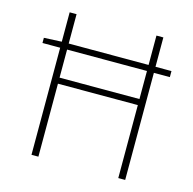

<svg xmlns="http://www.w3.org/2000/svg" viewBox="-99 -759 863 859"><g transform="rotate(15 333.0 -330.0)"><path d="M38 -496V-520L122 -524H628V-496ZM120 0V-660H152V-366H522V-660H554V0H522V-338H152V0Z"/></g></svg>

Font: Source Sans Variable
Style: Regular
Weight: 200
Designer: Paul D. Hunt
Foundry: Adobe Systems Incorporated
Version: Version 3.006;hotconv 1.0.111;makeotfexe 2.5.65597